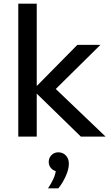

<svg xmlns="http://www.w3.org/2000/svg" viewBox="-20 -740 600 1040"><path d="M179 0H79V-720H179V-274L399 -497H524L282 -258L552 0H418L179 -233ZM296 280H240Q256 257 267.5 232.5Q279 208 282 187Q265 182 254.5 168.5Q244 155 244 137Q244 115 259 100Q274 85 296 85Q321 85 337 102.5Q353 120 353 146Q353 177 336 214.5Q319 252 296 280Z"/></svg>

Font: Wix Madefor Text Medium
Style: Regular
Weight: 500
Designer: Dalton Maag Ltd
Foundry: Dalton Maag Ltd
Version: Version 3.100